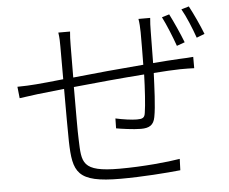

<svg xmlns="http://www.w3.org/2000/svg" viewBox="-55 -849 1109 929"><g transform="rotate(-5 500.0 -384.0)"><path d="M860 -614C844 -656 815 -720 797 -755L761 -744C780 -707 806 -643 821 -600ZM647 -746C650 -730 652 -702 652 -681C652 -638 652 -576 651 -523C537 -514 411 -502 308 -491L309 -647C309 -671 310 -697 312 -714H255C259 -687 259 -669 259 -646V-487C202 -481 155 -476 126 -474C99 -472 68 -470 35 -470L41 -414C68 -418 100 -422 130 -426C160 -429 206 -434 259 -440C259 -337 259 -227 260 -185C264 -35 281 17 494 17C598 17 719 8 785 1L787 -54C728 -44 607 -32 493 -32C308 -32 312 -78 308 -190C306 -226 307 -336 307 -445C414 -456 542 -468 651 -476C649 -408 644 -327 638 -291C635 -266 624 -262 597 -262C572 -262 530 -268 494 -276L493 -228C515 -224 576 -215 613 -215C654 -215 675 -228 682 -266C692 -316 695 -412 698 -479C748 -483 793 -485 827 -486C852 -486 881 -486 895 -485V-540C875 -538 853 -537 828 -536C790 -534 746 -531 699 -527C700 -576 700 -636 701 -682C701 -701 702 -729 704 -746ZM858 -774C879 -738 904 -677 920 -631L959 -646C943 -688 914 -750 895 -785Z"/></g></svg>

Font: Source Han Sans SC Light
Style: Regular
Weight: 300
Designer: Ryoko NISHIZUKA (kana & ideographs); Paul D. Hunt (Latin, Greek & Cyrillic); Wenlong ZHANG (bopomofo); Sandoll Communica
Foundry: Adobe Systems Incorporated
Version: Version 1.004;PS 1.004;hotconv 1.0.82;makeotf.lib2.5.63406